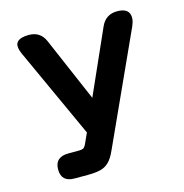

<svg xmlns="http://www.w3.org/2000/svg" viewBox="-104 -796 856 893"><g transform="rotate(-15 324.0 -350.0)"><path d="M146 0Q83 0 83 -60Q83 -120 149 -120H199Q213 -120 220 -123.5Q227 -127 233 -139L257 -192L60 -623Q41 -665 56 -682.5Q71 -700 113 -700Q168 -700 190 -650L323 -341L460 -649Q483 -700 538 -700Q582 -700 593.5 -675.5Q605 -651 588 -613L346 -82Q331 -48 314 -30.5Q297 -13 273 -6.5Q249 0 209 0Z"/></g></svg>

Font: Zen Maru Gothic Black
Style: Regular
Weight: 900
Designer: Yoshimichi Ohira
Foundry: Positype
Version: Version 1.001